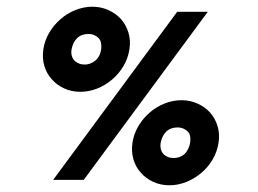

<svg xmlns="http://www.w3.org/2000/svg" viewBox="-20 -535 766 571"><path d="M458 -111.5Q460 -121 464.1 -129.3Q468.1 -137.6 474.6 -143.8Q481 -150 489.5 -153Q498 -156 507.8 -156Q517.5 -156 525.6 -152.5Q533.6 -149 539 -143Q544 -138 545.5 -129.5Q547 -121 545.5 -111Q544 -101 539.5 -92Q535 -83 529 -77Q522 -71 514 -68Q506 -65 496 -65Q487.3 -65 479.6 -68Q472 -71 467 -76Q461 -82 458.5 -91Q456 -100 458 -111.5ZM484 16Q509.8 16 534.4 6Q559 -4 579 -21Q599 -38 612.5 -61Q626 -84 630 -111.1Q634 -137 627 -159.9Q620.1 -182.8 605 -200Q589.9 -216.7 567.7 -226.9Q545.6 -237 520 -237Q494 -237 469 -227Q444 -217 425 -200Q405 -182.8 391.5 -159.9Q378 -137 374 -111.1Q370 -84 376.9 -60.8Q383.9 -37.6 398.9 -21.4Q414 -4 436 6Q458 16 484 16ZM193 -389Q195 -399 199.1 -407.3Q203.1 -415.6 209.6 -421.8Q216 -428 224.5 -431Q233 -434 243 -434Q252.5 -434 260.5 -430.5Q268.5 -427 274 -421Q279 -415 280.5 -407Q282 -399 281 -389Q279.7 -379 275.6 -370.5Q271.5 -362 265 -356Q258.1 -350 249.5 -346.5Q241 -343 231.4 -343Q222.3 -343 214.9 -346Q207.5 -349 202.2 -354Q196 -360 193.5 -369Q191 -378 193 -389ZM219 -262Q244.8 -262 269.4 -271.8Q294.1 -281.7 314 -299Q334 -316 347.5 -339Q361 -362 365 -389.1Q369 -415 362 -437.9Q355.1 -460.8 340 -478Q324.9 -494.7 302.7 -504.9Q280.6 -515 255 -515Q229 -515 204 -505Q179 -495 160 -478Q140 -460.8 126.5 -437.9Q113 -415 109 -389.1Q105 -362 111.9 -338.8Q118.9 -315.6 133.9 -299.4Q149 -282 171 -272Q193 -262 219 -262ZM138 0H229Q322 -126 413.5 -250Q505 -374 598 -500H507Q414 -374 322.5 -250Q231 -126 138 0Z"/></svg>

Font: Josefin Slab Thin
Style: Italic
Weight: 100
Italic angle: -12°
Designer: Santiago Orozco
Foundry: Typemade
Version: Version 2.000